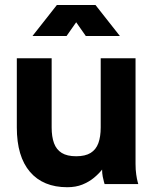

<svg xmlns="http://www.w3.org/2000/svg" viewBox="-20 -743 615 775"><path d="M188.5 -507.8H47.9V-228.5Q47.9 -111.3 101 -49.3Q154.1 12.7 251.6 12.7Q285.8 12.7 312.5 2Q339.1 -8.8 359 -25.2Q378.9 -41.6 392.1 -58.6Q392.1 -43.9 394.6 -30.5Q397.2 -17.1 399.7 -8.5Q402.2 0 402.2 0H538.1Q538.1 0 535.4 -10Q532.6 -20 529.9 -38.6Q527.1 -57.1 527.1 -82V-507.8H386.5V-228.5Q386.5 -191.1 377 -165.1Q367.5 -139.2 345.8 -125.7Q324.1 -112.3 287.5 -112.3Q250.9 -112.3 229.2 -125.7Q207.5 -139.2 198 -165.1Q188.5 -191.1 188.5 -228.5ZM326.3 -597.7H463.9L365.5 -722.7H238.8ZM248.7 -597.7 336.2 -722.7H209.5L111.1 -597.7Z"/></svg>

Font: Giphurs SC
Style: Regular
Weight: 400
Version: Version 0.920